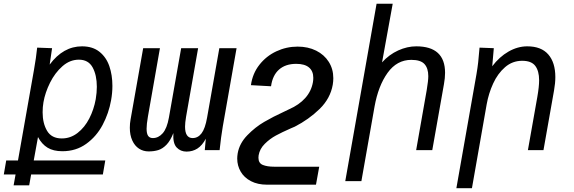

<svg xmlns="http://www.w3.org/2000/svg" viewBox="-76 -810 3096 1036"><path d="M-42.5 56H21L107 -431Q113.5 -466.5 117.5 -496.2Q121.5 -526 124.5 -553L205 -550L192 -461.5Q265 -560 366.5 -560Q424 -560 460.8 -530.5Q497.5 -501 514 -453Q530.5 -405 530.5 -346.5Q530.5 -308.5 523.5 -269.5Q511 -199 477.8 -136.2Q444.5 -73.5 389.2 -33.8Q334 6 260.5 6Q212 6 180.8 -13Q149.5 -32 129 -70.5L106 56H492L479 131.5H92L81.5 190H-2.5L8 131.5H-55.5ZM440.5 -274.5Q446.5 -310.5 446.5 -341.5Q446.5 -404.5 423.8 -446.2Q401 -488 349.5 -488Q301 -488 260.8 -452.5Q220.5 -417 194 -363.8Q167.5 -310.5 158.5 -258.5Q154 -233 154 -204Q154 -144.5 178.2 -103.8Q202.5 -63 257.5 -63Q304.5 -63 342.8 -92.8Q381 -122.5 405.8 -170.8Q430.5 -219 440.5 -274.5Z M1109 0H1029L1034.5 -61.5Q1015 -25 989.2 -8.5Q963.5 8 930.5 8Q898 8 877 -14.5Q856 -37 859.5 -92Q843.5 -51 822.5 -29.2Q801.5 -7.5 778.2 -0.2Q755 7 726 7Q697 7 674 -8Q651 -23 637.8 -52Q624.5 -81 624.5 -120.5Q624.5 -143.5 628.5 -165L696.5 -550H787L722 -180Q715 -139 715 -115.5Q715 -89 723.2 -77Q731.5 -65 749 -65Q779 -65 802 -91Q825 -117 835.5 -176L901.5 -550H993L928 -180Q922.5 -147 922.5 -126.5Q922.5 -65 963.5 -65Q992 -65 1011.5 -90.5Q1031 -116 1041.5 -176L1107.5 -550H1200.5L1126 -127Q1116.5 -71.5 1109 0Z M1204 45.5Q1204 33.5 1206.5 17.5Q1216 -36.5 1258.5 -80.2Q1301 -124 1349.5 -152.2Q1398 -180.5 1457 -207.5L1484 -220.5Q1538 -244 1571 -281Q1604 -318 1612.5 -366.5Q1614.5 -378 1614.5 -390Q1614.5 -426.5 1591.2 -446Q1568 -465.5 1522.5 -465.5Q1464.5 -465.5 1429.5 -434.5Q1394.5 -403.5 1386.5 -344.5L1278 -350.5Q1286.5 -413 1323.5 -460.2Q1360.5 -507.5 1415 -533Q1469.5 -558.5 1530 -558.5Q1586 -558.5 1629.8 -536.8Q1673.5 -515 1698 -476.2Q1722.5 -437.5 1722.5 -388Q1722.5 -371 1719.5 -353Q1706.5 -278.5 1648.5 -222Q1590.5 -165.5 1514.5 -126.5L1494.5 -118Q1445.5 -96.5 1412.8 -78.8Q1380 -61 1352.8 -34Q1325.5 -7 1319.5 28Q1318.5 32.5 1318.5 41Q1318.5 70.5 1342.2 80Q1366 89.5 1402.5 89.5H1646.5L1629 186.5H1365Q1314.5 186.5 1278 167.5Q1241.5 148.5 1222.8 116.2Q1204 84 1204 45.5Z M1956 -790H2043L1985.5 -473.5Q2023.5 -515.5 2072.5 -537.8Q2121.5 -560 2170 -560Q2325.5 -560 2325.5 -417Q2325.5 -389 2319.5 -356L2256.5 0H2169.5L2226.5 -324Q2235 -375 2235 -399Q2235 -441.5 2214.5 -464.2Q2194 -487 2143.5 -487Q2065.5 -487 2015.2 -416.8Q1965 -346.5 1945 -235L1874 167.5H1787Z M2511.5 -553 2588.5 -550 2580 -452.5Q2618.5 -503.5 2668 -531.8Q2717.5 -560 2769 -560Q2844.5 -560 2882.5 -516.2Q2920.5 -472.5 2920.5 -394Q2920.5 -361.5 2913.5 -322L2856.5 0H2772.5L2823.5 -288Q2833 -342.5 2833 -377Q2833 -427 2812.2 -454.5Q2791.5 -482 2741.5 -482Q2689 -482 2649.2 -447.5Q2609.5 -413 2585 -359.5Q2560.5 -306 2550 -247L2470.5 205.5H2386.5L2495 -410Q2501 -445 2504.2 -474Q2507.5 -503 2511.5 -553Z"/></svg>

Font: JuliaMono Italic
Style: Regular
Weight: 400
Italic angle: -9°
Monospace: yes
Designer: cormullion
Foundry: corm
Version: Version 0.049; ttfautohint (v1.8.4)